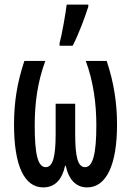

<svg xmlns="http://www.w3.org/2000/svg" viewBox="-20 -805 570 835"><path d="M239 -617V-606H296C323 -658 349 -729 364 -776V-785H270C266 -750 249 -652 239 -617ZM168 10C219 10 250 -24 263 -84H266C279 -23 311 10 359 10C442 10 489 -87 489 -263C489 -358 475 -447 444 -540H353C386 -451 399 -356 399 -259C399 -137 384 -78 350 -78C318 -78 307 -124 307 -221V-354H222V-221C222 -124 210 -78 179 -78C144 -78 131 -136 131 -259C131 -362 144 -449 177 -540H86C54 -444 41 -359 41 -263C41 -86 85 10 168 10Z"/></svg>

Font: Noto Sans Mono Condensed Medium
Style: Regular
Weight: 500
Width: 3
Designer: Monotype Design Team
Foundry: Monotype Imaging Inc.
Version: Version 2.014